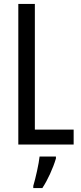

<svg xmlns="http://www.w3.org/2000/svg" viewBox="-20 -734 411 975"><path d="M73 -714H157V-76H354V0H73ZM264 71Q253 108 234 149.5Q215 191 195 221H149V210Q158 180 168 134.5Q178 89 181 61H264Z"/></svg>

Font: Noto Sans UI Cond
Style: Regular
Weight: 400
Width: 3
Designer: Monotype Design Team
Foundry: Monotype Imaging Inc.
Version: Version 1.001